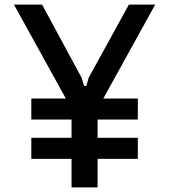

<svg xmlns="http://www.w3.org/2000/svg" viewBox="-20 -820 740 840"><path d="M117 -125V-217H293V-297H117V-389H268L41 -800H164L337 -480L348 -444H358L368 -480L544 -800H659L432 -389H583V-297H407V-217H583V-125H407V0H293V-125Z"/></svg>

Font: Martian Mono
Style: Regular
Weight: 400
Monospace: yes
Designer: Roman Shamin
Foundry: Evil Martians
Version: Version 1.000; ttfautohint (v1.8.4.7-5d5b)